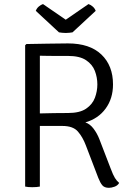

<svg xmlns="http://www.w3.org/2000/svg" viewBox="-20 -894 630 920"><path d="M521.5 -489.5Q521.5 -422 486.2 -373.8Q451 -325.5 389 -307.5Q411.5 -300 428.5 -277.2Q445.5 -254.5 456 -227.5L509.5 -88.5Q522 -55 530.8 -41Q539.5 -27 551 -17.5Q544 -5 529 0.5Q514 6 502 6Q480.5 6 470.2 -6.2Q460 -18.5 451 -41.5L391.5 -197Q376.5 -237 353.2 -263.8Q330 -290.5 279 -290.5H171V0Q156.5 3 134.5 3Q113.5 3 100.5 0V-677L106.5 -683Q158 -683.5 208.2 -684.8Q258.5 -686 305.5 -686Q410 -686 465.8 -632.8Q521.5 -579.5 521.5 -489.5ZM171 -627V-350.5Q203.5 -351.5 239.5 -352Q275.5 -352.5 306 -352.5Q362 -352.5 392.5 -373.2Q423 -394 434.8 -425.5Q446.5 -457 446.5 -489.5Q446.5 -522.5 434.8 -553.8Q423 -585 392.5 -605.5Q362 -626 306 -626Q289 -626 264.2 -626Q239.5 -626 214.5 -626.2Q189.5 -626.5 171 -627ZM404 -874.5Q413.5 -871.5 423.8 -863Q434 -854.5 438.5 -842L327.5 -739Q321 -738 312.5 -737Q304 -736 295 -736Q286 -736 277.5 -737Q269 -738 262.5 -739L151.5 -842Q156 -854.5 166.2 -863Q176.5 -871.5 186 -874.5L295 -799.5Z"/></svg>

Font: Signika Negative SC Light
Style: Regular
Weight: 300
Designer: Anna Giedryś
Foundry: Anna Giedryś
Version: Version 2.000; ttfautohint (v1.8.3) -l 8 -r 50 -G 200 -x 9 -